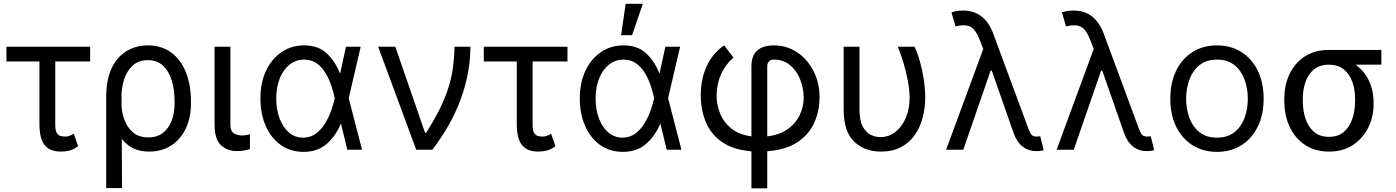

<svg xmlns="http://www.w3.org/2000/svg" viewBox="-20 -793 7395 1017"><path d="M457.4 -545.5V-467.3H272.7V-132.1Q272.7 -100.9 281.4 -87.9Q290.1 -74.9 302.7 -72.3Q315.3 -69.6 326.7 -69.6Q339.5 -69.6 351.4 -74.8Q363.3 -79.9 370.7 -85.2L393.5 -18.5Q369 -0.4 346.8 4.8Q324.6 9.9 301.1 9.9Q245.7 9.9 217.3 -23.8Q188.9 -57.5 188.9 -136.4V-467.3H14.2V-545.5Z M542.6 203.1V-279.8Q542.6 -371.4 571.6 -432Q600.5 -492.5 650.4 -522.5Q700.3 -552.6 762.8 -552.6Q834.5 -552.6 885.7 -515.6Q936.8 -478.7 964.1 -411.6Q991.5 -344.5 991.5 -254.3V-244.3Q991.5 -170.5 964.5 -113.1Q937.5 -55.8 887.8 -22.9Q838.1 9.9 769.9 9.9Q720.5 9.9 685.4 -7.6Q650.2 -25.2 625 -57.9L626.4 203.1ZM623.9 -228.7Q625.7 -194.6 639.7 -156.6Q653.8 -118.6 684.1 -92Q714.5 -65.3 765.6 -65.3Q813.2 -65.3 844.1 -90Q875 -114.7 889.9 -155.4Q904.8 -196 904.8 -244.3V-254.3Q904.8 -316.8 889.7 -366.7Q874.6 -416.5 843.2 -445.5Q811.8 -474.4 762.8 -474.4Q713.1 -474.4 682.2 -445.3Q651.3 -416.2 637.3 -371.8Q623.2 -327.4 623.6 -281.2Z M1116.5 -545.5H1200.3V-134.9Q1200.3 -96.6 1220.3 -85.9Q1240.4 -75.3 1262.8 -75.3Q1273.4 -75.3 1286 -77.8Q1298.7 -80.3 1304 -82.4V-2.8Q1293.3 0.4 1275.9 3.7Q1258.5 7.1 1233 7.1Q1182.9 7.1 1149.7 -24.5Q1116.5 -56.1 1116.5 -134.9Z M1585.2 11.4Q1517 10.7 1466.3 -25.7Q1415.5 -62.1 1387.4 -126.1Q1359.4 -190 1359.4 -272.7Q1359.4 -354.8 1389 -417.8Q1418.7 -480.8 1470.9 -516.7Q1523.1 -552.6 1590.9 -552.6Q1665.5 -552.6 1710.4 -510.8Q1755.3 -469.1 1781.2 -403.4H1781.6L1812.5 -545.5H1890.6L1827.1 -272.7L1897.7 0H1819.6L1786.2 -137.8H1785.5Q1757.8 -71.7 1709.2 -29.8Q1660.5 12.1 1585.2 11.4ZM1753.2 -272.7 1752.8 -274.1Q1747.5 -300.1 1736.5 -334.5Q1725.5 -369 1707 -401.6Q1688.6 -434.3 1660 -455.8Q1631.4 -477.3 1590.9 -477.3Q1547.6 -477.3 1514.2 -451Q1480.8 -424.7 1462 -378.2Q1443.2 -331.7 1443.2 -271.3Q1443.2 -212.4 1460.9 -165.3Q1478.7 -118.3 1510.7 -91.1Q1542.6 -63.9 1585.2 -63.9Q1624.6 -63.9 1653.8 -85.8Q1682.9 -107.6 1702.8 -140.8Q1722.7 -174 1734.9 -209.3Q1747.2 -244.7 1752.8 -271.3Z M2184.7 0 1983 -545.5H2073.9L2231.5 -89.5H2237.2Q2283 -161.9 2312 -221.6Q2340.9 -281.2 2356.9 -334.2Q2372.9 -387.1 2379.6 -438.4Q2386.4 -489.7 2387.8 -545.5H2471.6Q2471.6 -409.1 2421.2 -270.1Q2370.7 -131 2269.9 0Z M2985.8 -545.5V-467.3H2801.1V-132.1Q2801.1 -100.9 2809.8 -87.9Q2818.5 -74.9 2831.1 -72.3Q2843.8 -69.6 2855.1 -69.6Q2867.9 -69.6 2879.8 -74.8Q2891.7 -79.9 2899.1 -85.2L2921.9 -18.5Q2897.4 -0.4 2875.2 4.8Q2853 9.9 2829.5 9.9Q2774.1 9.9 2745.7 -23.8Q2717.3 -57.5 2717.3 -136.4V-467.3H2542.6V-545.5Z M3277 11.4Q3208.8 10.7 3158 -25.7Q3107.2 -62.1 3079.2 -126.1Q3051.1 -190 3051.1 -272.7Q3051.1 -354.8 3080.8 -417.8Q3110.4 -480.8 3162.6 -516.7Q3214.8 -552.6 3282.7 -552.6Q3357.2 -552.6 3402.2 -510.8Q3447.1 -469.1 3473 -403.4H3473.4L3504.3 -545.5H3582.4L3518.8 -272.7L3589.5 0H3511.4L3478 -137.8H3477.3Q3449.6 -71.7 3400.9 -29.8Q3352.3 12.1 3277 11.4ZM3445 -272.7 3444.6 -274.1Q3439.3 -300.1 3428.3 -334.5Q3417.3 -369 3398.8 -401.6Q3380.3 -434.3 3351.7 -455.8Q3323.2 -477.3 3282.7 -477.3Q3239.3 -477.3 3206 -451Q3172.6 -424.7 3153.8 -378.2Q3134.9 -331.7 3134.9 -271.3Q3134.9 -212.4 3152.7 -165.3Q3170.5 -118.3 3202.4 -91.1Q3234.4 -63.9 3277 -63.9Q3316.4 -63.9 3345.5 -85.8Q3374.6 -107.6 3394.5 -140.8Q3414.4 -174 3426.7 -209.3Q3438.9 -244.7 3444.6 -271.3ZM3269.9 -606.5 3294 -772.7H3384.9L3328.1 -606.5Z M3960.2 204.5V8.5Q3862.2 0.4 3803.3 -41.5Q3744.3 -83.5 3718 -147.9Q3691.8 -212.4 3691.8 -288.4Q3691.8 -372.5 3722.7 -441.2Q3753.6 -509.9 3815.3 -552.6L3865.1 -488.6Q3822.4 -450.3 3800.1 -401.8Q3777.7 -353.3 3775.6 -288.4Q3775.6 -237.2 3794.7 -190.7Q3813.9 -144.2 3854.8 -111.7Q3895.6 -79.2 3960.2 -70.7V-440.3Q3960.2 -498.9 3991.1 -525.7Q4022 -552.6 4079.5 -552.6Q4146.3 -552.6 4201.2 -516.5Q4256 -480.5 4288.5 -418.1Q4321 -355.8 4321 -277Q4321 -206.3 4293.7 -144.2Q4266.3 -82 4205.4 -40.8Q4144.5 0.4 4044 8.2V204.5ZM4044 -70.7Q4111.2 -78.8 4153.9 -110.1Q4196.7 -141.3 4217 -185.5Q4237.2 -229.8 4237.2 -277Q4235.8 -331 4216.6 -376.6Q4197.4 -422.2 4162.6 -449.8Q4127.8 -477.3 4079.5 -477.3Q4061.4 -477.3 4052.7 -467.2Q4044 -457 4044 -443.2Z M4448.9 -545.5H4532.7V-210.2Q4532.7 -157 4548.5 -125.5Q4564.3 -94.1 4589.7 -80.4Q4615.1 -66.8 4643.5 -66.8Q4688.9 -66.8 4723.9 -94.8Q4758.9 -122.9 4778.6 -170.5Q4798.3 -218 4798.3 -277Q4797.6 -317.5 4788.9 -364.3Q4780.2 -411.2 4766.2 -458.1Q4752.1 -505 4735.8 -545.5H4823.9Q4838.8 -515.6 4851.7 -470.9Q4864.7 -426.1 4872.7 -375.4Q4880.7 -324.6 4880.7 -277Q4880.7 -221.2 4867.2 -169.6Q4853.7 -117.9 4825.3 -77.6Q4796.9 -37.3 4752.5 -13.7Q4708.1 9.9 4646.3 9.9Q4558.9 9.9 4503.9 -43.3Q4448.9 -96.6 4448.9 -211.6Z M5468.7 7.5Q5427.6 7.5 5396.5 -16.7Q5365.4 -40.8 5348 -90.9L5233.3 -419H5227.3L5082.4 0H4991.5L5188.2 -533.7L5170.5 -579.5Q5148.8 -636 5121.1 -650.9Q5093.4 -665.8 5041.2 -653.4L5019.9 -727.3Q5026.3 -730.1 5043 -733.7Q5059.7 -737.2 5081 -737.2Q5195.7 -737.2 5241.5 -613.6L5427.6 -110.8Q5432.5 -96.9 5440.7 -83.3Q5448.9 -69.6 5470.2 -69.6Q5474.4 -69.6 5480.6 -70.3Q5486.9 -71 5490.1 -71L5508.5 2.8Q5486.5 7.8 5468.7 7.5Z M6054 7.5Q6012.8 7.5 5981.7 -16.7Q5950.6 -40.8 5933.2 -90.9L5818.5 -419H5812.5L5667.6 0H5576.7L5773.4 -533.7L5755.7 -579.5Q5734 -636 5706.3 -650.9Q5678.6 -665.8 5626.4 -653.4L5605.1 -727.3Q5611.5 -730.1 5628.2 -733.7Q5644.9 -737.2 5666.2 -737.2Q5780.9 -737.2 5826.7 -613.6L6012.8 -110.8Q6017.8 -96.9 6025.9 -83.3Q6034.1 -69.6 6055.4 -69.6Q6059.7 -69.6 6065.9 -70.3Q6072.1 -71 6075.3 -71L6093.8 2.8Q6071.7 7.8 6054 7.5Z M6426.1 11.4Q6352.3 11.4 6296.7 -23.8Q6241.1 -58.9 6210 -122.2Q6179 -185.4 6179 -269.9Q6179 -355.1 6210 -418.7Q6241.1 -482.2 6296.7 -517.4Q6352.3 -552.6 6426.1 -552.6Q6500 -552.6 6555.6 -517.4Q6611.2 -482.2 6642.2 -418.7Q6673.3 -355.1 6673.3 -269.9Q6673.3 -185.4 6642.2 -122.2Q6611.2 -58.9 6555.6 -23.8Q6500 11.4 6426.1 11.4ZM6426.1 -63.9Q6482.2 -63.9 6518.5 -92.7Q6554.7 -121.4 6572.1 -168.3Q6589.5 -215.2 6589.5 -269.9Q6589.5 -324.6 6572.1 -371.8Q6554.7 -419 6518.5 -448.2Q6482.2 -477.3 6426.1 -477.3Q6370 -477.3 6333.8 -448.2Q6297.6 -419 6280.2 -371.8Q6262.8 -324.6 6262.8 -269.9Q6262.8 -215.2 6280.2 -168.3Q6297.6 -121.4 6333.8 -92.7Q6370 -63.9 6426.1 -63.9Z M6782.7 -258.5V-269.9Q6782.7 -343 6810.9 -401.6Q6839.1 -460.2 6891.9 -494.3Q6944.6 -528.4 7018.5 -528.4H7296.9V-450.3H7160.5Q7205.6 -418.3 7230.6 -366.5Q7255.7 -314.6 7255.7 -248.6V-238.6Q7255.7 -174.7 7227.8 -117.9Q7199.9 -61.1 7147.2 -25.6Q7094.5 9.9 7019.9 9.9Q6945.3 9.9 6892.2 -25.6Q6839.1 -61.1 6810.9 -121.8Q6782.7 -182.5 6782.7 -258.5ZM6880.7 -269.9V-258.5Q6880.7 -207.4 6895.1 -164.1Q6909.4 -120.7 6940.2 -94.5Q6970.9 -68.2 7019.9 -68.2Q7068.2 -68.2 7098.5 -94.5Q7128.9 -120.7 7143.3 -164.1Q7157.7 -207.4 7157.7 -258.5V-269.9Q7157.7 -318.2 7143.3 -359.2Q7128.9 -400.2 7098.2 -425.2Q7067.5 -450.3 7018.5 -450.3Q6970.2 -450.3 6939.8 -425.2Q6909.4 -400.2 6895.1 -359.2Q6880.7 -318.2 6880.7 -269.9Z"/></svg>

Font: Inter Zeller
Style: Regular
Weight: 400
Designer: Rasmus Andersson; Joe Bland
Foundry: zeller
Version: Version 3.015;git-dec3a8cb1